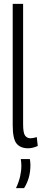

<svg xmlns="http://www.w3.org/2000/svg" viewBox="-20 -760 217 997"><path d="M100 -740V-115Q100 -69 110.5 -55.5Q121 -42 138 -42Q151 -42 171 -48L176 -2Q165 3 152 6.5Q139 10 126 10Q86 10 66 -14.5Q46 -39 46 -110V-740ZM63 217Q78 185 84.5 156Q91 127 91 100Q91 91 90 82.5Q89 74 88 66H135Q136 73 137 80.5Q138 88 138 96Q138 131 130 160.5Q122 190 105 217Z"/></svg>

Font: Georama Condensed Light
Style: Regular
Weight: 300
Width: 3
Designer: Jean-Baptiste Levee
Foundry: Production Type
Version: Version 1.000